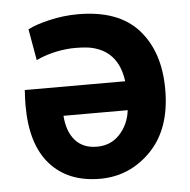

<svg xmlns="http://www.w3.org/2000/svg" viewBox="-45 -591 654 661"><g transform="rotate(-5 281.5 -260.5)"><path d="M525 -262Q525 -126 451.5 -50.5Q378 25 275 25Q165 25 103 -44.5Q41 -114 41 -248Q41 -270 43 -302H390Q376 -410 278 -428Q250 -432 215 -431Q148 -427 93 -401L74 -509Q100 -523 149 -534.5Q198 -546 248 -546Q388 -546 456.5 -469Q525 -392 525 -262ZM390 -202H168Q172 -147 199 -116.5Q226 -86 274 -86Q322 -86 353 -119.5Q384 -153 390 -202Z"/></g></svg>

Font: Repo
Style: DemiBold
Weight: 600
Designer: Stefan Peev
Foundry: Context Ltd
Version: Version 001.000